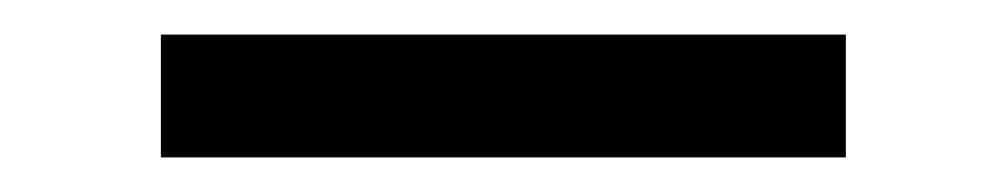

<svg xmlns="http://www.w3.org/2000/svg" viewBox="-20 -348 582 111"><path d="M73 -257V-328H469V-257Z"/></svg>

Font: DM Sans 20pt
Style: Regular
Weight: 400
Version: Version 4.004;gftools[0.9.30]